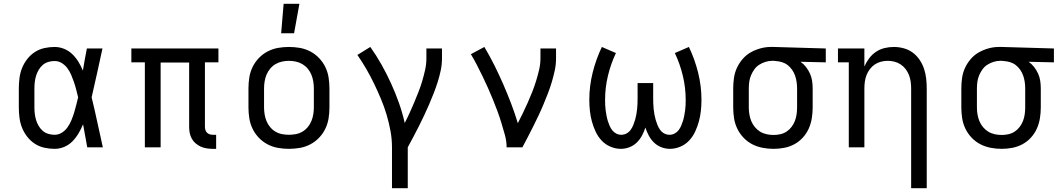

<svg xmlns="http://www.w3.org/2000/svg" viewBox="-20 -775 5590 1010"><path d="M267 8Q240 8 213 2Q186 -4 163 -19Q140 -34 123 -56Q106 -78 96 -103Q86 -128 82.5 -155.5Q79 -183 79 -210V-310Q79 -337 82.5 -364.5Q86 -392 96 -417Q106 -442 123 -464Q140 -486 163 -501Q186 -516 213 -522Q240 -528 267 -528Q293 -528 317.5 -518Q342 -508 360.5 -490Q379 -472 392.5 -450Q406 -428 416 -404Q421 -433 426 -462Q431 -491 437 -520H519Q505 -456 491 -391.5Q477 -327 462 -263Q478 -198 492 -132Q506 -66 521 0H439Q433 -30 428 -60.5Q423 -91 417 -121Q407 -97 393.5 -74Q380 -51 361.5 -32Q343 -13 318.5 -2.5Q294 8 267 8ZM267 -66Q288 -66 306 -77.5Q324 -89 336 -106.5Q348 -124 356 -143.5Q364 -163 370 -182.5Q376 -202 381 -222.5Q386 -243 391 -263Q386 -283 381 -303Q376 -323 369.5 -342Q363 -361 355 -380Q347 -399 335 -415.5Q323 -432 305.5 -443Q288 -454 267 -454Q250 -454 233.5 -449Q217 -444 204.5 -433Q192 -422 183.5 -407.5Q175 -393 170 -377Q165 -361 163 -344Q161 -327 161 -310V-210Q161 -193 163 -176Q165 -159 170 -143Q175 -127 183.5 -112.5Q192 -98 204.5 -87Q217 -76 233.5 -71Q250 -66 267 -66Z M1100 8Q1084 8 1067.5 5.5Q1051 3 1036.5 -3.5Q1022 -10 1009.5 -20.5Q997 -31 989 -45.5Q981 -60 978 -75.5Q975 -91 975 -108V-446H825V0H742V-447H671V-520H1129V-447H1058V-108Q1058 -99 1060.5 -91Q1063 -83 1069 -77Q1075 -71 1083 -68.5Q1091 -66 1100 -66H1117V8Z M1500 8Q1471 8 1442.5 3Q1414 -2 1388 -15.5Q1362 -29 1341.5 -50.5Q1321 -72 1308.5 -98Q1296 -124 1291.5 -152.5Q1287 -181 1287 -210V-310Q1287 -339 1291.5 -367.5Q1296 -396 1308.5 -422Q1321 -448 1341.5 -469.5Q1362 -491 1388 -504.5Q1414 -518 1442.5 -523Q1471 -528 1500 -528Q1529 -528 1557.5 -523Q1586 -518 1612 -504.5Q1638 -491 1658.5 -469.5Q1679 -448 1691.5 -422Q1704 -396 1708.5 -367.5Q1713 -339 1713 -310V-210Q1713 -181 1708.5 -152.5Q1704 -124 1691.5 -98Q1679 -72 1658.5 -50.5Q1638 -29 1612 -15.5Q1586 -2 1557.5 3Q1529 8 1500 8ZM1500 -66Q1518 -66 1536.5 -69.5Q1555 -73 1571 -82.5Q1587 -92 1599 -106.5Q1611 -121 1618 -138Q1625 -155 1628 -173.5Q1631 -192 1631 -210V-310Q1631 -328 1628 -346.5Q1625 -365 1618 -382Q1611 -399 1599 -413.5Q1587 -428 1571 -437.5Q1555 -447 1536.5 -451Q1518 -455 1500 -455Q1482 -455 1463.5 -451Q1445 -447 1429 -437.5Q1413 -428 1401 -413.5Q1389 -399 1382 -382Q1375 -365 1372 -346.5Q1369 -328 1369 -310V-210Q1369 -192 1372 -173.5Q1375 -155 1382 -138Q1389 -121 1401 -106.5Q1413 -92 1429 -82.5Q1445 -73 1463.5 -69.5Q1482 -66 1500 -66ZM1459 -600 1472 -755H1555L1527 -600Z M2042 215V0Q2042 -44 2034 -87Q2026 -130 2013.5 -172Q2001 -214 1984 -254.5Q1967 -295 1948 -334.5Q1929 -374 1907 -412Q1885 -450 1860 -486L1928 -528Q1960 -483 1987 -435Q2014 -387 2037 -336.5Q2060 -286 2078.5 -234Q2097 -182 2109 -128Q2123 -155 2135.5 -182.5Q2148 -210 2159.5 -237.5Q2171 -265 2182 -293Q2193 -321 2201.5 -350Q2210 -379 2216.5 -408.5Q2223 -438 2223 -468V-520H2305V-468Q2305 -436 2298.5 -405Q2292 -374 2282.5 -344Q2273 -314 2261.5 -284.5Q2250 -255 2237.5 -226Q2225 -197 2211.5 -168.5Q2198 -140 2184 -112Q2170 -84 2155 -56Q2140 -28 2125 0V215Z M2645 0Q2645 -33 2636 -65Q2627 -97 2617.5 -128.5Q2608 -160 2596.5 -191Q2585 -222 2572.5 -252.5Q2560 -283 2546.5 -313.5Q2533 -344 2518.5 -373.5Q2504 -403 2489 -432.5Q2474 -462 2457 -490L2528 -528Q2556 -481 2580.5 -432Q2605 -383 2627 -332.5Q2649 -282 2668.5 -231Q2688 -180 2704 -127Q2718 -154 2731 -181Q2744 -208 2756.5 -236Q2769 -264 2780 -292Q2791 -320 2800 -349Q2809 -378 2816 -408Q2823 -438 2823 -468V-520H2905V-468Q2905 -436 2898.5 -405.5Q2892 -375 2883 -344.5Q2874 -314 2862.5 -284.5Q2851 -255 2839 -226Q2827 -197 2813.5 -168.5Q2800 -140 2786 -112Q2772 -84 2757.5 -56Q2743 -28 2728 0Z M3246 8Q3218 8 3191 -3.5Q3164 -15 3144.5 -36Q3125 -57 3113 -83Q3101 -109 3093.5 -136.5Q3086 -164 3083 -192.5Q3080 -221 3080 -250Q3080 -322 3097.5 -392.5Q3115 -463 3146 -528L3220 -496Q3193 -439 3178 -376.5Q3163 -314 3163 -250Q3163 -236 3163.5 -222Q3164 -208 3166 -194.5Q3168 -181 3170.5 -167Q3173 -153 3177 -140Q3181 -127 3186.5 -114Q3192 -101 3200.5 -90Q3209 -79 3221.5 -72.5Q3234 -66 3248 -66Q3263 -66 3276 -73Q3289 -80 3297.5 -92Q3306 -104 3311.5 -117.5Q3317 -131 3321 -145Q3325 -159 3327.5 -173Q3330 -187 3331.5 -201.5Q3333 -216 3333.5 -230.5Q3334 -245 3334 -260V-338H3416V-260Q3416 -245 3416.5 -230.5Q3417 -216 3418.5 -201.5Q3420 -187 3422.5 -173Q3425 -159 3429 -145Q3433 -131 3438.5 -117.5Q3444 -104 3452.5 -92Q3461 -80 3474 -73Q3487 -66 3502 -66Q3516 -66 3528.5 -72.5Q3541 -79 3549.5 -90Q3558 -101 3563.5 -114Q3569 -127 3573 -140Q3577 -153 3579.5 -167Q3582 -181 3584 -194.5Q3586 -208 3586.5 -222Q3587 -236 3587 -250Q3587 -314 3572 -376.5Q3557 -439 3530 -496L3604 -528Q3635 -463 3652.5 -392.5Q3670 -322 3670 -250Q3670 -221 3667 -192.5Q3664 -164 3656.5 -136.5Q3649 -109 3637 -83Q3625 -57 3605.5 -36Q3586 -15 3559 -3.5Q3532 8 3504 8Q3481 8 3459 -0.5Q3437 -9 3420.5 -25Q3404 -41 3393 -61.5Q3382 -82 3375 -104Q3368 -82 3357 -61.5Q3346 -41 3329.5 -25Q3313 -9 3291 -0.5Q3269 8 3246 8Z M4049 8Q4020 8 3991.5 2.5Q3963 -3 3937.5 -16Q3912 -29 3891.5 -50.5Q3871 -72 3858.5 -98Q3846 -124 3841.5 -152.5Q3837 -181 3837 -210V-310Q3837 -338 3841 -365.5Q3845 -393 3856.5 -418Q3868 -443 3886.5 -464.5Q3905 -486 3929 -499.5Q3953 -513 3980 -520.5Q4007 -528 4035 -528H4050L4324 -520V-447L4191 -450Q4207 -439 4219.5 -423Q4232 -407 4240.5 -388.5Q4249 -370 4252 -350Q4255 -330 4255 -310V-210Q4255 -182 4250.5 -153.5Q4246 -125 4234.5 -99Q4223 -73 4203.5 -51.5Q4184 -30 4159 -16.5Q4134 -3 4106 2.5Q4078 8 4049 8ZM4049 -65Q4067 -65 4085 -69Q4103 -73 4118 -83Q4133 -93 4144 -107.5Q4155 -122 4161.5 -139Q4168 -156 4170.5 -174Q4173 -192 4173 -210V-310Q4173 -327 4170.5 -344Q4168 -361 4162.5 -377Q4157 -393 4147 -407.5Q4137 -422 4123.5 -432.5Q4110 -443 4093.5 -448Q4077 -453 4060 -454L4050 -455H4041Q4024 -455 4006.5 -449.5Q3989 -444 3974 -434.5Q3959 -425 3948.5 -410.5Q3938 -396 3931 -379.5Q3924 -363 3921.5 -345.5Q3919 -328 3919 -310V-210Q3919 -192 3922 -173.5Q3925 -155 3932 -138Q3939 -121 3951 -106.5Q3963 -92 3978.5 -82.5Q3994 -73 4012.5 -69Q4031 -65 4049 -65Z M4773 215V-310Q4773 -328 4770.5 -346Q4768 -364 4761.5 -380.5Q4755 -397 4744 -411.5Q4733 -426 4718 -436Q4703 -446 4685.5 -450.5Q4668 -455 4650 -455Q4632 -455 4614.5 -450.5Q4597 -446 4582 -436Q4567 -426 4556 -411.5Q4545 -397 4538.5 -380.5Q4532 -364 4529.5 -346Q4527 -328 4527 -310V0H4445V-447H4388V-520H4527V-425Q4537 -448 4552 -468Q4567 -488 4587.5 -502Q4608 -516 4632.5 -522Q4657 -528 4682 -528Q4708 -528 4734 -521Q4760 -514 4781 -498.5Q4802 -483 4817 -461Q4832 -439 4840.5 -414Q4849 -389 4852 -362.5Q4855 -336 4855 -310V215Z M5249 8Q5220 8 5191.5 2.5Q5163 -3 5137.5 -16Q5112 -29 5091.5 -50.5Q5071 -72 5058.5 -98Q5046 -124 5041.5 -152.5Q5037 -181 5037 -210V-310Q5037 -338 5041 -365.5Q5045 -393 5056.5 -418Q5068 -443 5086.5 -464.5Q5105 -486 5129 -499.5Q5153 -513 5180 -520.5Q5207 -528 5235 -528H5250L5524 -520V-447L5391 -450Q5407 -439 5419.5 -423Q5432 -407 5440.5 -388.5Q5449 -370 5452 -350Q5455 -330 5455 -310V-210Q5455 -182 5450.5 -153.5Q5446 -125 5434.5 -99Q5423 -73 5403.5 -51.5Q5384 -30 5359 -16.5Q5334 -3 5306 2.5Q5278 8 5249 8ZM5249 -65Q5267 -65 5285 -69Q5303 -73 5318 -83Q5333 -93 5344 -107.5Q5355 -122 5361.5 -139Q5368 -156 5370.5 -174Q5373 -192 5373 -210V-310Q5373 -327 5370.5 -344Q5368 -361 5362.5 -377Q5357 -393 5347 -407.5Q5337 -422 5323.5 -432.5Q5310 -443 5293.5 -448Q5277 -453 5260 -454L5250 -455H5241Q5224 -455 5206.5 -449.5Q5189 -444 5174 -434.5Q5159 -425 5148.5 -410.5Q5138 -396 5131 -379.5Q5124 -363 5121.5 -345.5Q5119 -328 5119 -310V-210Q5119 -192 5122 -173.5Q5125 -155 5132 -138Q5139 -121 5151 -106.5Q5163 -92 5178.5 -82.5Q5194 -73 5212.5 -69Q5231 -65 5249 -65Z"/></svg>

Font: Iosevka Plex Etoile
Style: Regular
Weight: 400
Designer: Belleve Invis
Foundry: Belleve Invis
Version: Version 25.1.1; ttfautohint (v1.8.4)